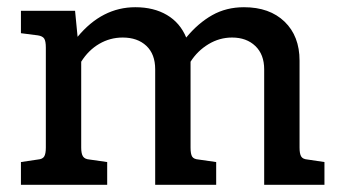

<svg xmlns="http://www.w3.org/2000/svg" viewBox="-20 -512 942 532"><path d="M879 -63V0H712V-320Q712 -361 687.5 -384.5Q663 -408 623 -408Q588 -408 557.5 -389.5Q527 -371 508 -341V-318V-103Q508 -85 512.5 -78Q517 -71 530 -70L579 -63V0H410V-320Q410 -362 385.5 -385Q361 -408 320 -408Q285 -408 255 -390.5Q225 -373 205 -341V-103Q205 -86 210 -78.5Q215 -71 228 -70L277 -63V0H38V-63L85 -70Q98 -71 102.5 -78.5Q107 -86 107 -103V-380Q107 -398 102.5 -405Q98 -412 85 -414L38 -420V-482H188L195 -410Q263 -492 355 -492Q406 -492 442.5 -470.5Q479 -449 496 -408Q529 -448 568 -470Q607 -492 656 -492Q727 -492 768.5 -452Q810 -412 810 -344V-103Q810 -86 814.5 -78.5Q819 -71 832 -70Z"/></svg>

Font: Enriqueta Medium
Style: Regular
Weight: 500
Designer: Viviana Monsalve, Gustavo Ibarra
Foundry: 72Puntos
Version: Version 2.000